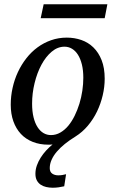

<svg xmlns="http://www.w3.org/2000/svg" viewBox="-20 -672 546 908"><path d="M374 -304.2Q374 -339.8 367.2 -367.2Q360.4 -394.5 348.6 -413.1Q336.9 -431.6 320.6 -441.4Q304.2 -451.2 285.2 -451.2Q252.4 -451.2 224.4 -427.5Q196.3 -403.8 175.8 -365.5Q155.3 -327.1 143.6 -279.1Q131.8 -231 131.8 -182.1Q131.8 -145 138.7 -117.2Q145.5 -89.4 157.7 -70.6Q169.9 -51.8 186 -42.5Q202.1 -33.2 221.2 -33.2Q244.6 -33.2 265.4 -45.2Q286.1 -57.1 303 -77.4Q319.8 -97.7 333 -124.5Q346.2 -151.4 355.5 -181.4Q364.7 -211.4 369.4 -243.2Q374 -274.9 374 -304.2ZM475.1 -299.8Q475.1 -261.2 465.8 -221.4Q456.5 -181.6 439 -145Q421.4 -108.4 395.5 -77.6Q369.6 -46.9 336.9 -26.4Q309.1 -9.3 286.6 8.8Q264.2 26.9 248.3 45.7Q232.4 64.5 223.9 84Q215.3 103.5 215.3 123Q215.3 141.1 227.1 149.2Q238.8 157.2 255.4 157.2Q265.1 157.2 274.2 155.8Q283.2 154.3 292.5 151.9L283.7 209Q271 211.9 257.1 213.9Q243.2 215.8 229.5 215.8Q213.4 215.8 198.5 212.4Q183.6 209 172.4 201.4Q161.1 193.8 154.3 181.2Q147.5 168.5 147.5 149.9Q147.5 129.9 154.3 110.6Q161.1 91.3 172.4 73.5Q183.6 55.7 198.2 39.8Q212.9 23.9 228.5 11.2Q223.6 11.7 218.8 12Q213.9 12.2 209 12.2Q168 12.2 134.8 -1Q101.6 -14.2 78.6 -38.8Q55.7 -63.5 43.2 -98.4Q30.8 -133.3 30.8 -176.8Q30.8 -217.3 39.6 -256.6Q48.3 -295.9 64.7 -331.1Q81.1 -366.2 104.5 -396.2Q127.9 -426.3 157.5 -448Q187 -469.7 221.9 -481.9Q256.8 -494.1 295.9 -494.1Q332 -494.1 364.5 -482.9Q397 -471.7 421.6 -447.8Q446.3 -423.8 460.7 -387.2Q475.1 -350.6 475.1 -299.8ZM475.1 -585.9H172.4L186.5 -651.9H487.8Z"/></svg>

Font: Charis SIL Eur
Style: Italic
Weight: 400
Italic angle: -11°
Foundry: SIL International
Version: Version 5.000